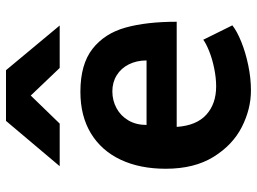

<svg xmlns="http://www.w3.org/2000/svg" viewBox="-128 -718 856 640"><g transform="rotate(-90 300.0 -398.0)"><path d="M57.5 -273.5Q57.5 -359.5 87.5 -423.5Q117.5 -487.5 175.2 -522.8Q233 -558 314 -558Q405.5 -558 457 -517.8Q508.5 -477.5 528 -407.8Q547.5 -338 547.5 -237H197Q201.5 -171 237.8 -138.2Q274 -105.5 332 -105.5Q360.5 -105.5 392.2 -112Q424 -118.5 449.5 -128.8Q475 -139 487.5 -148.5L535.5 -51.5Q516 -36 480.8 -21.8Q445.5 -7.5 402.5 1.5Q359.5 10.5 318.5 10.5Q256.5 10.5 196.5 -20Q136.5 -50.5 97 -114.5Q57.5 -178.5 57.5 -273.5ZM315.5 -451.5Q285 -451.5 259.2 -437.5Q233.5 -423.5 218.5 -397.8Q203.5 -372 203.5 -337.5H418.5Q418.5 -370.5 405.5 -396.5Q392.5 -422.5 369 -437Q345.5 -451.5 315.5 -451.5ZM217 -806H386L535 -627H393.5L301.5 -723.5L208 -627H66Z"/></g></svg>

Font: JuliaMono ExtraBold
Style: Regular
Weight: 800
Monospace: yes
Designer: cormullion
Foundry: corm
Version: Version 0.055; ttfautohint (v1.8.4)